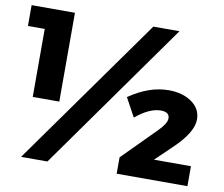

<svg xmlns="http://www.w3.org/2000/svg" viewBox="-77 -796 1040 890"><g transform="rotate(10 442.5 -350.5)"><path d="M2 -701H206V-283H81V-603H2ZM575 -701H698L200 0H76ZM680 -232Q718 -270 718 -294Q718 -324 677 -324Q624 -324 559 -270L511 -358Q605 -423 697 -423Q763 -423 806 -392.5Q849 -362 849 -312Q849 -252 765 -171L685 -94H859V0H526V-77Z"/></g></svg>

Font: Montserrat arm
Style: Bold
Weight: 700
Designer: Julieta Ulanovsky
Foundry: Julieta Ulanovsky
Version: Version 6.000;PS 006.000;hotconv 1.0.88;makeotf.lib2.5.64775